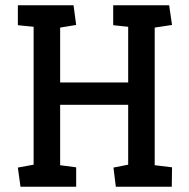

<svg xmlns="http://www.w3.org/2000/svg" viewBox="-20 -711 720 731"><path d="M58 0 48 -73 108 -84V-609L48 -615V-691H260L270 -616L209 -606V-397H468V-609L411 -615V-691H624L635 -616L569 -606V-82L635 -74L634 0H421L412 -73L468 -84V-312H209V-82L270 -74V0Z"/></svg>

Font: Kreon Light
Style: Regular
Weight: 400
Version: Version 2.002